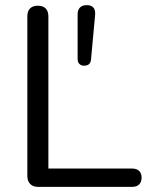

<svg xmlns="http://www.w3.org/2000/svg" viewBox="-20 -732 583 752"><path d="M129.3 0Q109.4 0 98.2 -11.4Q87.1 -22.8 87.1 -42.7V-667.4Q87.1 -688.3 97.7 -698.9Q108.4 -709.6 128.3 -709.6Q148.1 -709.6 158.8 -698.9Q169.5 -688.3 169.5 -667.4V-71.9H496.6Q515.1 -71.9 524.8 -62.7Q534.6 -53.4 534.6 -36.4Q534.6 -18.9 524.8 -9.5Q515.1 0 496.6 0ZM309.3 -474.7Q297.6 -474.7 290.8 -481.8Q284 -488.9 284 -501.5V-675.7Q284 -693.3 293.3 -702.6Q302.5 -711.9 319.7 -711.9Q336.9 -711.9 345.5 -702.6Q354 -693.3 352.6 -674.2L336.6 -500.1Q335.1 -474.7 309.3 -474.7Z"/></svg>

Font: Nunito ExtraLight
Style: Regular
Weight: 200
Designer: Vernon Adams
Foundry: Vernon Adams
Version: Version 3.602